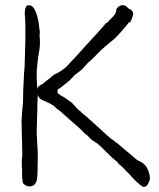

<svg xmlns="http://www.w3.org/2000/svg" viewBox="-20 -725 625 757"><path d="M354 -166Q344 -171 337 -178Q323 -192 322 -193Q314 -198 308 -205Q301 -212 294 -219Q273 -237 254 -254Q221 -284 217 -287Q204 -295 193 -307L177 -317L146 -331Q142 -333 142 -333Q130 -341 129 -353Q127 -321 127 -288Q126 -254 125 -221Q124 -207 126 -175Q129 -126 129 -108Q129 -76 128 -46Q127 -14 122 -6Q118 2 113 5.5Q108 9 99 10Q87 10 81 6Q72 0 70 -4Q69 -8 69 -11Q68 -17 68 -19L67 -32Q68 -48 66 -73Q65 -93 68 -112Q68 -115 67 -164L66 -197Q65 -236 65 -249Q66 -262 67 -281L69 -302Q71 -320 71 -334Q71 -368 73 -398Q75 -447 77 -461Q77 -465 80 -567Q81 -634 78 -666Q77 -673 78 -678Q78 -683 79 -688Q80 -693 83 -699Q85 -704 94 -704Q105 -705 113 -693Q121 -681 126 -664Q132 -642 133 -631Q136 -608 136 -606Q137 -605 137 -599L136 -583Q136 -576 137 -575Q139 -544 133 -515Q129 -496 125 -448Q124 -429 125 -411Q126 -392 127 -375Q129 -386 147 -393Q158 -403 169 -411Q180 -419 192 -430Q215 -441 223 -447L233 -455Q234 -456 235 -456L237 -458Q238 -458 239 -459Q242 -462 254 -475Q266 -488 283 -506Q300 -525 319 -546Q338 -566 354 -584Q370 -602 381 -614Q392 -626 392 -627Q395 -632 399 -634Q406 -638 406 -638Q406 -639 406 -639Q406 -639 407 -640L410 -643Q410 -644 410 -644Q410 -645 411 -645Q413 -646 413.5 -647Q414 -648 415 -649Q437 -668 438 -682Q439 -690 439 -690Q456 -711 475 -702Q479 -700 484 -694Q485 -692 492 -689L498 -685Q506 -677 505 -670Q505 -667 504 -664L500 -653Q495 -639 494 -638Q487 -637 487 -635Q483 -629 462 -605Q447 -587 431 -572Q429 -570 395 -542Q376 -526 365 -514Q343 -491 341 -490Q326 -478 316 -465.5Q306 -453 293 -443Q275 -431 266 -420Q254 -406 240 -396Q215 -377 215 -376H212Q211 -376 209 -372L206 -369L207 -368V-367V-359Q207 -358 208 -358Q209 -356 208 -356Q211 -357 220 -348Q222 -347 232 -342Q237 -339 242 -335Q247 -331 252 -328Q260 -323 265.5 -317.5Q271 -312 277 -305Q288 -292 292 -290Q298 -286 298 -285Q301 -282 304 -279Q313 -273 360 -230Q418 -176 425 -173Q431 -170 432 -168Q434 -165 437 -164Q440 -163 451 -153L516 -98Q519 -96 521 -94Q523 -93 527 -91L535 -87Q541 -84 544 -81Q553 -73 556 -69Q563 -58 567 -46Q571 -33 571 -22Q571 -14 564 -1Q558 12 547 12Q542 12 529 1Q510 -15 503 -24Q491 -38 478 -50Q466 -62 461 -68Q455 -73 450 -77Q448 -78 446 -81Q445 -83 443 -86Q422 -102 402 -123Q367 -158 363 -160L359 -162Q358 -163 356 -163Q355 -164 354 -166Z"/></svg>

Font: ToneOZ-Tsuipita-TC
Style: Tsuipita-TC
Weight: 400
Designer: :Jeffrey Xuan (Chih-Lin Hsuan)  :
Foundry: jeffreyx@gmail.com, cjkFonts.io
Version: Version 0.24071